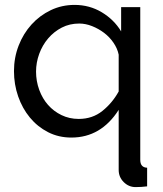

<svg xmlns="http://www.w3.org/2000/svg" viewBox="-20 -551 663 783"><path d="M271 10Q219 10 176 -12Q133 -34 102 -71.5Q71 -109 54 -158Q37 -207 37 -261Q37 -316 56 -365Q75 -414 108.5 -451Q142 -488 187 -509.5Q232 -531 284 -531Q345 -531 395 -501Q445 -471 474 -423V-522H552V101Q552 132 580 133V209Q556 212 533 212Q505 212 484.5 191.5Q464 171 464 142V-103Q392 10 271 10ZM301 -66Q357 -66 397.5 -98.5Q438 -131 464 -178V-328Q459 -353 443 -376.5Q427 -400 404.5 -417Q382 -434 355.5 -444.5Q329 -455 303 -455Q264 -455 232 -438.5Q200 -422 176.5 -394.5Q153 -367 140 -331.5Q127 -296 127 -259Q127 -220 140 -184.5Q153 -149 176 -123Q199 -97 231 -81.5Q263 -66 301 -66Z"/></svg>

Font: Boldmen Medium
Style: Regular
Weight: 400
Designer: Matt McInerney, Pablo Impallari, Rodrigo Fuenzalida
Foundry: LIVING CONCEPT
Version: Version 1.000